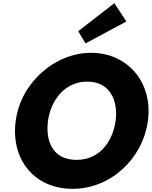

<svg xmlns="http://www.w3.org/2000/svg" viewBox="-20 -1172 954 1207"><path d="M472 -976 517.5 -899 774.2 -1037 698.8 -1152ZM78.8 -413C46.3 -172 193 15 437 15C674 15 877.3 -172 909.8 -413C942.4 -654 781.6 -840 552.6 -840C325.6 -840 111.4 -654 78.8 -413ZM281.8 -413C298.5 -536 383.1 -659 528.1 -659C674.1 -659 723.5 -536 706.8 -413C690.2 -290 611.6 -167 461.6 -167C307.6 -167 265.2 -290 281.8 -413Z"/></svg>

Font: Hussar Techniczny
Style: Bold 
Weight: 700
Foundry: Cannot Into Space Fonts
Version: Version 0.77